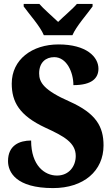

<svg xmlns="http://www.w3.org/2000/svg" viewBox="-20 -951 574 981"><path d="M204 -771H350C369 -816 426 -880 453 -918V-931H373C354 -908 303 -865 277 -839C250 -865 200 -908 181 -931H101V-918C128 -880 186 -816 204 -771ZM251 10C408 10 509 -78 509 -208C509 -305 470 -372 336 -432C204 -490 180 -530 180 -576C180 -632 214 -659 257 -659C320 -659 355 -583 355 -516C450 -516 483 -552 483 -600C483 -660 422 -724 279 -724C144 -724 40 -647 40 -524C40 -431 78 -361 211 -299C307 -255 367 -222 367 -154C367 -102 333 -54 271 -54C209 -54 139 -104 139 -233C80 -233 21 -209 21 -128C21 -72 61 10 251 10Z"/></svg>

Font: Noto Serif Armenian Condensed Black
Style: Regular
Weight: 900
Width: 3
Designer: Monotype Design Team
Foundry: Monotype Imaging Inc.
Version: Version 2.008